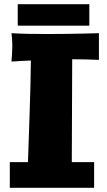

<svg xmlns="http://www.w3.org/2000/svg" viewBox="-20 -894 513 920"><path d="M454 -735C454 -735 330 -731 206 -731C144 -731 82 -732 35 -735C38 -712 39 -694 39 -675C39 -651 37 -627 35 -599C66 -601 97 -603 128 -604C127 -460 117 -219 114 -117H27V6H431V-117H324C324 -226 326 -528 326 -610H329C371 -610 412 -609 454 -607ZM408 -874H65V-771H408Z"/></svg>

Font: Galindo
Style: Regular
Weight: 400
Designer: Astigmatic (AOETI)
Foundry: Astigmatic (AOETI)
Version: Version 1.000